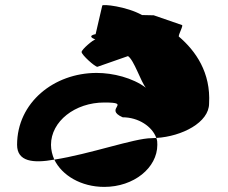

<svg xmlns="http://www.w3.org/2000/svg" viewBox="-20 -842 895 753"><path d="M47 -274C47 -208 110 -201 193 -216C185 -234 180 -254 180 -274C180 -366 274 -440 389 -440C502 -440 384 -416 461 -382C523 -382 577 -346 593 -301C694 -307 800 -362 800 -436C807 -557 748 -642 681 -699C681 -710 701 -744 693 -744L583 -782L537 -783C476 -817 381 -827 381 -820L355 -708C355 -708 317 -702 354 -687C346 -687 300 -648 300 -638C300 -627 352 -580 362 -580L482 -622C506 -606 532 -522 552 -498C500 -537 423 -556 359 -556C192 -556 47 -440 47 -274ZM193 -216C223 -154 298 -109 389 -109C505 -109 597 -184 597 -274C597 -283 597 -292 593 -301C587 -301 579 -300 573 -300C508 -300 330 -237 193 -216Z"/></svg>

Font: Ampere
Style: Ext
Weight: 400
Version: Version 1